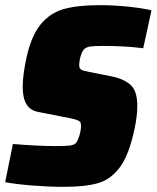

<svg xmlns="http://www.w3.org/2000/svg" viewBox="-23 -716 607 744"><path d="M-3 -10 27 -158Q126 -150 190 -150Q227 -150 243.5 -151.5Q260 -153 268 -159Q277 -166 284 -188.5Q291 -211 291 -229Q291 -239 287 -244Q283 -249 269.5 -253Q256 -257 223 -263L126 -282Q94 -288 79.5 -312Q65 -336 65 -379Q65 -423 79 -490Q98 -577 134.5 -621.5Q171 -666 224.5 -681Q278 -696 363 -696Q419 -696 475.5 -690Q532 -684 564 -676L532 -529Q465 -538 374 -538Q343 -538 328.5 -536Q314 -534 306 -528Q297 -521 290.5 -501.5Q284 -482 284 -463Q284 -451 292 -446Q300 -441 324 -437L410 -420Q458 -410 483.5 -386.5Q509 -363 509 -306Q509 -266 498 -215Q477 -116 442 -68.5Q407 -21 357.5 -6.5Q308 8 223 8Q168 8 104 3Q40 -2 -3 -10Z"/></svg>

Font: Saira Semi Condensed Black
Style: Italic
Weight: 900
Width: 4
Italic angle: -12°
Designer: Hector Gatti with collaboration of the Omnibus-Type team
Foundry: Omnibus-Type
Version: Version 1.001; ttfautohint (v1.8)